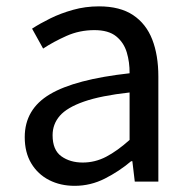

<svg xmlns="http://www.w3.org/2000/svg" viewBox="-20 -577 603 610"><path d="M217.2 13.4Q171.9 13.4 136.1 -4.9Q100.2 -23.2 79.4 -57.9Q58.6 -92.5 58.6 -141.3Q58.6 -230.1 138.5 -277.5Q218.3 -325 391.7 -344.2Q392.1 -379.4 382.8 -410.5Q373.5 -441.7 349.2 -461.5Q324.9 -481.3 280 -481.3Q232.6 -481.3 191.1 -462.8Q149.7 -444.3 117 -422.7L81.9 -486Q107 -502.3 139.8 -518.5Q172.6 -534.7 211.9 -545.7Q251.1 -556.8 294.5 -556.8Q361.2 -556.8 402.8 -529.1Q444.3 -501.4 463.7 -451.5Q483.1 -401.6 483.1 -334V0H408.2L400.5 -64.9H396.7Q358.6 -32.7 313.3 -9.7Q267.9 13.4 217.2 13.4ZM242.8 -60.6Q282 -60.6 317.3 -79Q352.5 -97.4 391.7 -132.4V-283.2Q300.7 -273.1 246.8 -254.3Q193 -235.5 170 -209.1Q147.1 -182.6 147.1 -147.4Q147.1 -100.4 174.9 -80.5Q202.6 -60.6 242.8 -60.6Z"/></svg>

Font: Noto Sans SC Thin
Style: Regular
Weight: 100
Designer: Ryoko NISHIZUKA 西塚涼子 (kana, bopomofo & ideographs); Paul D. Hunt (Latin, Greek & Cyrillic); Sandoll Communications 산돌커뮤니
Foundry: Adobe
Version: Version 2.004-H2;hotconv 1.0.118;makeotfexe 2.5.65603